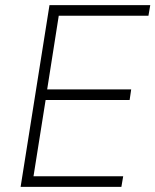

<svg xmlns="http://www.w3.org/2000/svg" viewBox="-20 -725 603 745"><path d="M60 0 172 -705H563L556 -664H208L163 -378H489L483 -337H157L110 -41H458L451 0Z"/></svg>

Font: Nunito Sans 10pt SemiCondensed ExtraLight
Style: Italic
Weight: 250
Width: 4
Italic angle: -9°
Designer: Vernon Adams
Foundry: Vernon Adams
Version: Version 3.101;gftools[0.9.27]